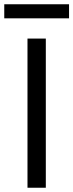

<svg xmlns="http://www.w3.org/2000/svg" viewBox="-29 -881 344 901"><path d="M0 0ZM100 -700H186V0H100ZM-9 -861H295V-795H-9Z"/></svg>

Font: Niramit
Style: Regular
Weight: 400
Version: Version 1.000; ttfautohint (v1.6)